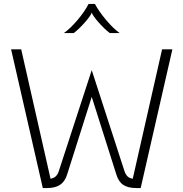

<svg xmlns="http://www.w3.org/2000/svg" viewBox="-20 -949 925 969"><path d="M850 -700 690 0H667Q626 0 602 -16Q578 -32 567 -69L443 -460L319 -69Q308 -33 283.5 -16.5Q259 0 218 0H196L36 -700H87L235 -47Q267 -52 277 -86L443 -595L608 -86Q614 -68 624 -58.5Q634 -49 650 -47L798 -700ZM427 -929H459Q480 -890 516.5 -847Q553 -804 584 -782H534Q508 -802 479 -834.5Q450 -867 443 -885Q436 -867 407 -834.5Q378 -802 352 -782H302Q334 -804 370.5 -847Q407 -890 427 -929Z"/></svg>

Font: KoHo Light
Style: Regular
Weight: 300
Version: Version 1.000; ttfautohint (v1.6)